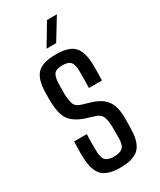

<svg xmlns="http://www.w3.org/2000/svg" viewBox="-197 -833 751 904"><g transform="rotate(-30 178.5 -380.5)"><path d="M176 7Q107 7 78.5 -23Q50 -53 48 -121Q47 -141 47.5 -165Q48 -189 49 -209H118Q116 -180 116.5 -156.5Q117 -133 117 -114Q118 -79 131.5 -66Q145 -53 176 -53Q209 -53 223.5 -66Q238 -79 239 -114Q239 -131 239 -148.5Q239 -166 239 -181Q238 -216 230 -234.5Q222 -253 198 -261L147 -277Q94 -295 71 -326.5Q48 -358 47 -424Q46 -438 46.5 -450.5Q47 -463 47 -477Q48 -547 77 -577Q106 -607 180 -607Q249 -607 277 -577.5Q305 -548 307 -480Q307 -461 307 -437Q307 -413 306 -392H235Q236 -416 236 -443Q236 -470 236 -487Q235 -521 223 -534Q211 -547 180 -547Q148 -547 136 -534Q124 -521 122 -487Q122 -471 121.5 -457.5Q121 -444 121 -430Q122 -395 128.5 -373Q135 -351 164 -342L211 -328Q262 -313 286.5 -281Q311 -249 311 -185Q311 -170 311 -152.5Q311 -135 310 -120Q308 -52 278 -22.5Q248 7 176 7ZM155 -652 224 -768H278L207 -652Z"/></g></svg>

Font: Big Shoulders Display Medium
Style: Regular
Weight: 500
Designer: Patric King
Foundry: XO Type Co
Version: Version 1.000; ttfautohint (v1.8.2)